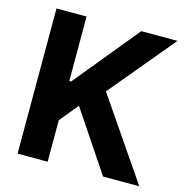

<svg xmlns="http://www.w3.org/2000/svg" viewBox="-105 -805 872 903"><g transform="rotate(15 331.5 -353.5)"><path d="M59.9 -707H206.4V-393.4H215.7L472.7 -707H649.3L385.4 -390.5L652.6 0H476.1L280.4 -292.3L206.4 -202.1V0H59.9Z"/></g></svg>

Font: Pretendard GOV Variable
Style: Regular
Weight: 400
Designer: Base glyphs from Inter by Rasmus Andersson; Hangul glyphs from Noto Sans CJK(Source Han Sans) by Jang Soo-young and Kang
Foundry: Kil Hyung-jin
Version: Version 1.307;Glyphs 3.2 (3192)